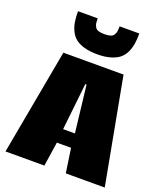

<svg xmlns="http://www.w3.org/2000/svg" viewBox="-188 -1205 1133 1328"><g transform="rotate(20 378.5 -541.5)"><path d="M13.2 0ZM152.8 -1083H297.9Q297.9 -1059.6 299.8 -1046.6Q301.8 -1033.7 309.3 -1020.5Q316.9 -1007.3 333.7 -1001.7Q350.6 -996.1 378.4 -996.1Q406.2 -996.1 423.1 -1001.7Q439.9 -1007.3 447.5 -1020.5Q455.1 -1033.7 457 -1046.6Q459 -1059.6 459 -1083H604Q604 -1038.6 598.6 -1005.1Q593.3 -971.7 578.4 -940.9Q563.5 -910.2 538.6 -890.6Q513.7 -871.1 473.4 -859.6Q433.1 -848.1 378.4 -848.1Q323.7 -848.1 283.4 -859.6Q243.2 -871.1 218.3 -890.6Q193.4 -910.2 178.5 -940.9Q163.6 -971.7 158.2 -1005.1Q152.8 -1038.6 152.8 -1083ZM381.8 -626.5H372.6L335 -281.2H421.9ZM326.2 -178.7 299.3 0H13.2L155.8 -778.8H598.6L743.7 0H457L430.7 -178.7Z"/></g></svg>

Font: Coda ExtraBold
Style: Regular
Weight: 800
Version: Version 2.001; ttfautohint (v0.8) -r 50 -G 200 -x